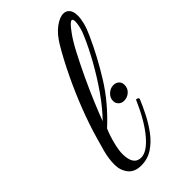

<svg xmlns="http://www.w3.org/2000/svg" viewBox="-201 -686 746 746"><g transform="rotate(-45 171.5 -313.0)"><path d="M106 3Q69 3 51.5 -19.5Q34 -42 34 -73Q34 -105 43 -139Q52 -173 59 -196Q75 -252 99.5 -315.5Q124 -379 153.5 -440.5Q183 -502 212 -551Q235 -590 261.5 -609.5Q288 -629 308 -629Q324 -629 333.5 -617.5Q343 -606 343 -583Q343 -567 337.5 -545Q332 -523 319 -495Q284 -417 235.5 -339Q187 -261 113 -193Q101 -165 93 -133Q85 -101 85 -81Q85 -19 127 -19Q159 -19 198 -65.5Q237 -112 272 -193Q276 -193 280 -191.5Q284 -190 284 -184Q273 -157 256.5 -124.5Q240 -92 218.5 -63Q197 -34 169 -15.5Q141 3 106 3ZM121 -225Q157 -262 191 -310.5Q225 -359 254.5 -411.5Q284 -464 304 -511Q311 -526 315.5 -544Q320 -562 320 -574Q320 -588 313 -588Q309 -588 301 -580.5Q293 -573 280 -555Q261 -530 238.5 -487Q216 -444 193 -395Q170 -346 151 -300.5Q132 -255 121 -225ZM236 -222Q223 -222 214 -230.5Q205 -239 205 -252Q205 -270 219 -282.5Q233 -295 249 -295Q263 -295 272 -287Q281 -279 281 -265Q281 -246 267.5 -234Q254 -222 236 -222Z"/></g></svg>

Font: Great Vibes
Style: Regular
Weight: 400
Designer: Robert E. Leuschke, Viktoriya Grabowska, Viviana Monsalve, Eben Sorkin
Foundry: Robert E. Leuschke
Version: Version 1.103; ttfautohint (v1.8.4.7-5d5b)